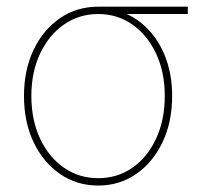

<svg xmlns="http://www.w3.org/2000/svg" viewBox="-20 -556 611 586"><path d="M279.8 10.3Q214.4 10.3 163.1 -25.1Q111.8 -60.5 82.5 -122.1Q53.2 -183.6 53.2 -263.2Q53.2 -342.3 82.5 -403.8Q111.8 -465.3 163.1 -500.5Q214.4 -535.6 279.8 -535.6H553.2V-513.2H336.4H279.8Q221.2 -513.2 175 -481Q128.9 -448.7 102.3 -392.3Q75.7 -335.9 75.7 -263.2Q75.7 -189.9 102.3 -133.1Q128.9 -76.2 175 -44.2Q221.2 -12.2 279.8 -12.2Q338.4 -12.2 384.3 -44.2Q430.2 -76.2 456.5 -133.1Q482.9 -189.9 482.9 -263.2Q482.9 -335.9 456.3 -392.6Q429.7 -449.2 383.8 -481.2Q337.9 -513.2 279.8 -513.2V-531.7Q328.1 -531.7 369.1 -512.2Q410.2 -492.7 440.9 -456.8Q471.7 -420.9 488.5 -371.6Q505.4 -322.3 505.4 -263.2Q505.4 -183.6 476.1 -122.1Q446.8 -60.5 395.8 -25.1Q344.7 10.3 279.8 10.3Z"/></svg>

Font: Inter 20pt Thin
Style: Regular
Weight: 250
Version: Version 4.001;git-66647c0bb